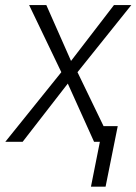

<svg xmlns="http://www.w3.org/2000/svg" viewBox="-30 -548 527 742"><path d="M399.5 0H333.5L232 -225L57.5 0H-9.5L207 -269L82.5 -528.5H149L244.5 -312.5L410.5 -528.5H477.5L269.5 -269ZM378 173.5H321.5L368 -60.5H425Z"/></svg>

Font: Roberto Sans Light
Style: Italic
Weight: 300
Italic angle: -11°
Designer: Google
Version: Version 1.00;June 11, 2020;FontCreator 12.0.0.2522 64-bit; t